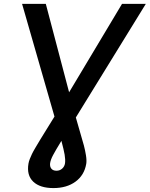

<svg xmlns="http://www.w3.org/2000/svg" viewBox="-20 -747 767 983"><path d="M93 -727.3H214.5L333.8 -274.5L604.8 -727.3H726.6L368.3 -145.6Q372.5 -130.7 380 -104.8Q387.4 -78.8 388.1 -76.7Q403.4 -25.2 409.6 -1.8Q415.8 21.7 420.1 48.1Q424.4 74.6 421.5 92Q411.6 149.9 366.7 182.9Q321.7 215.9 253.6 215.9Q184.7 215.9 150.2 183.1Q115.8 150.2 125.7 90.9Q127.5 79.9 132.6 66.8Q137.8 53.6 143.5 41.7Q149.1 29.8 162.3 7.5Q175.4 -14.9 185.9 -32Q196.4 -49 219.1 -85.8Q241.8 -122.5 258.9 -150.2ZM294.4 -25.9Q264.6 22.7 251.8 46.9Q239 71 236.5 88.8Q234.4 106.2 243.1 116.7Q251.8 127.1 269.2 127.1Q286.2 127.1 298.3 116.3Q310.4 105.5 312.9 88.8Q315.3 70.3 310.9 44.7Q306.5 19.2 294.4 -25.9Z"/></svg>

Font: Karasuma Gothic
Style: Medium Italic
Weight: 500
Italic angle: 9.39998°
Designer: Rasmus Andersson / Ryoko Nishizuka
Foundry: Genbu
Version: Version 1.00